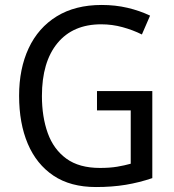

<svg xmlns="http://www.w3.org/2000/svg" viewBox="-20 -744 701 774"><path d="M371 -377H594V-26Q541 -8 486.5 1Q432 10 367 10Q264 10 195.5 -36Q127 -82 92 -164.5Q57 -247 57 -358Q57 -467 95.5 -549.5Q134 -632 208.5 -678Q283 -724 390 -724Q445 -724 494 -712.5Q543 -701 585 -681L552 -605Q516 -623 474 -634.5Q432 -646 388 -646Q274 -646 211.5 -570Q149 -494 149 -357Q149 -273 172.5 -207.5Q196 -142 247.5 -104.5Q299 -67 383 -67Q423 -67 452.5 -72Q482 -77 507 -84V-299H371Z"/></svg>

Font: Noto Sans Ethiopic SemCond
Style: Regular
Weight: 400
Width: 4
Designer: Monotype Design Team
Foundry: Monotype Imaging Inc.
Version: Version 2.102; ttfautohint (v1.8.4.7-5d5b)